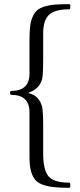

<svg xmlns="http://www.w3.org/2000/svg" viewBox="-20 -749 384 925"><path d="M313 155.8Q266.1 155.8 235.6 152.1Q205.1 148.4 181.6 139.2Q158.2 129.9 146 112.5Q133.8 95.2 127.9 70.1Q122.1 44.9 122.1 6.8V-208Q122.1 -292 34.2 -292Q28.8 -292 28.8 -301.8Q28.8 -311 34.2 -311Q122.1 -311 122.1 -394V-558.1Q122.1 -596.2 125.2 -622.1Q128.4 -647.9 137.2 -668Q146 -688 158.7 -699.2Q171.4 -710.4 194.3 -717.5Q217.3 -724.6 244.4 -726.8Q271.5 -729 313 -729Q318.8 -729 318.8 -716.8Q318.8 -704.1 313 -704.1Q244.6 -704.1 216.3 -677.7Q188 -651.4 188 -587.9V-470.2Q188 -390.1 183.1 -368.2Q169.4 -319.8 119.1 -303.2V-299.8Q168.5 -288.6 183.1 -233.9Q188 -207 188 -144V-9.8Q188 69.8 213.6 100.3Q239.3 130.9 313 130.9Q318.8 130.9 318.8 144Q318.8 155.8 313 155.8Z"/></svg>

Font: Junicode SmCond
Style: Italic
Weight: 400
Width: 4
Italic angle: -11°
Designer: Peter S. Baker
Version: Version 2.206